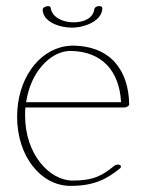

<svg xmlns="http://www.w3.org/2000/svg" viewBox="-20 -606 476 635"><path d="M318.4 -579.1C318.4 -583 314.5 -585.9 308.1 -585.9C299.8 -585.9 292.5 -581.1 292 -575.7C287.6 -545.4 257.8 -532.2 223.1 -532.2C188.5 -532.2 152.3 -547.9 147.5 -580.1C146.9 -584.1 143.4 -585.8 139 -585.8C131.3 -585.8 121.1 -580.6 121.1 -574.7C121.1 -534.7 175.3 -514.6 217.3 -514.6C262.2 -514.6 318.4 -538.1 318.4 -579.1ZM66.4 -268.1C81.5 -369.1 145.5 -431.6 203.6 -437C206.5 -437.5 210 -437.5 212.9 -437.5C318.8 -436.5 375 -369.6 380.4 -268.1ZM64 -250.5H390.6C397.9 -250.5 405.8 -254.9 407.2 -259.8V-261.7C405.3 -371.1 348.1 -454.1 219.7 -455.1C212.4 -455.1 204.6 -454.1 197.3 -453.1C105 -438.5 36.6 -341.8 36.6 -219.7C36.6 -88.4 115.7 8.8 213.4 8.8C292.5 8.8 334 -14.6 376.5 -48.8C381.3 -52.7 381.3 -58.1 376.5 -60.5C371.6 -63 362.8 -61.5 357.9 -57.6C318.4 -25.4 289.6 -8.8 220.2 -8.8C145 -8.8 63 -94.2 63 -223.6C63 -232.9 63 -241.7 64 -250.5Z"/></svg>

Font: WireWyrm
Style: Light
Weight: 200
Version: Version 001.000